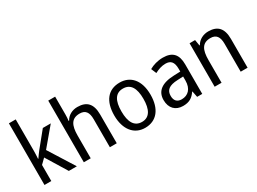

<svg xmlns="http://www.w3.org/2000/svg" viewBox="-42 -1466 2741 2050"><g transform="rotate(-30 1328.5 -441.0)"><path d="M162 -436V-826H78V-66H162V-264L221 -322L378 -66H477L279 -381L465 -602H367L215 -415C199 -395 174 -360 162 -342H158C160 -371 162 -409 162 -436Z M648 -606V-826H563V-66H648V-344C648 -472 682 -539 783 -539C853 -539 884 -498 884 -411V-66H969V-421C969 -551 913 -612 797 -612C735 -612 678 -583 649 -529H643C646 -551 648 -579 648 -606Z M1541 -335C1541 -514 1452 -612 1318 -612C1175 -612 1094 -512 1094 -335C1094 -161 1182 -56 1316 -56C1458 -56 1541 -161 1541 -335ZM1182 -335C1182 -466 1223 -539 1317 -539C1411 -539 1453 -466 1453 -335C1453 -204 1411 -128 1318 -128C1224 -128 1182 -204 1182 -335Z M1851 -612C1787 -612 1728 -594 1683 -568L1710 -504C1752 -526 1796 -542 1843 -542C1906 -542 1939 -509 1939 -423V-390L1859 -387C1707 -382 1632 -322 1632 -215C1632 -115 1691 -56 1783 -56C1860 -56 1902 -83 1942 -141H1945L1960 -66H2023V-430C2023 -552 1970 -612 1851 -612ZM1871 -326 1939 -329V-279C1939 -177 1883 -125 1806 -125C1754 -125 1720 -153 1720 -215C1720 -284 1760 -322 1871 -326Z M2411 -612C2350 -612 2292 -584 2261 -529H2256L2244 -602H2176V-66H2261V-344C2261 -474 2295 -539 2396 -539C2466 -539 2497 -496 2497 -411V-66H2582V-421C2582 -553 2524 -612 2411 -612Z"/></g></svg>

Font: Noto Sans Malayalam UI SemiCondensed
Style: Regular
Weight: 400
Width: 4
Designer: Jelle Bosma - Monotype Design Team
Foundry: Monotype Imaging Inc.
Version: Version 2.104